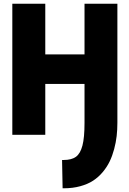

<svg xmlns="http://www.w3.org/2000/svg" viewBox="-20 -721 692 1027"><path d="M45.9 0V-701.2H222.2V-430.2H432.1V-701.2H607.9V-64Q607.9 -27.3 604 6.8Q600.1 41 590.6 76.7Q581.1 112.3 566.7 142.3Q552.2 172.4 529.5 199.5Q506.8 226.6 478 245.4Q449.2 264.2 409.2 275.1Q369.1 286.1 321.8 286.1H314.9L312 134.8H319.8Q362.8 134.8 386.2 117.7Q409.7 100.6 420.9 57.9Q432.1 15.1 432.1 -63V-272H222.2V0Z"/></svg>

Font: Hussar Preview
Style: Bold
Weight: 700
Foundry: Cannot Into Space Fonts, PlusOne Fonts
Version: Version 2.29RC2 "Millennial"